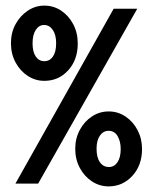

<svg xmlns="http://www.w3.org/2000/svg" viewBox="-20 -654 540 684"><path d="M138 -366Q106 -366 79 -383.5Q52 -401 35.5 -431.5Q19 -462 19 -500Q19 -538 35.5 -568Q52 -598 79 -616Q106 -634 138 -634Q171 -634 198 -616Q225 -598 241 -567.5Q257 -537 257 -499Q257 -441 223 -403.5Q189 -366 138 -366ZM35 0 385 -623H469L116 0ZM138 -436Q157 -436 168.5 -452.5Q180 -469 180 -500Q180 -530 168 -547.5Q156 -565 137 -565Q119 -565 107.5 -547.5Q96 -530 96 -500Q96 -469 107.5 -452.5Q119 -436 138 -436ZM367 10Q335 10 308 -7.5Q281 -25 264.5 -55.5Q248 -86 248 -124Q248 -161 264.5 -191.5Q281 -222 308 -239.5Q335 -257 367 -257Q400 -257 427 -239Q454 -221 470 -190.5Q486 -160 486 -123Q486 -65 451.5 -27.5Q417 10 367 10ZM368 -59Q387 -59 398.5 -76Q410 -93 410 -123Q410 -150 399 -169Q388 -188 367 -188Q348 -188 336 -171Q324 -154 324 -124Q324 -93 336 -76Q348 -59 368 -59Z"/></svg>

Font: Ligconsolata
Style: Bold
Weight: 700
Monospace: yes
Designer: Raph Levien, Cyreal, Brenton Simpson
Foundry: Raph Levien, Cyreal, Google
Version: Version 3.001; ttfautohint (v1.8.2.53-6de2)